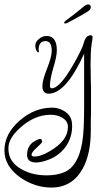

<svg xmlns="http://www.w3.org/2000/svg" viewBox="-147 -438 461 865"><path d="M84 407Q47 407 12 395.5Q-23 384 -55 362Q-127 311 -127 240Q-127 164 -57 104Q9 47 88 47Q115 47 138 60Q164 74 173 97Q178 112 178 130Q178 184 146 227Q114 268 62 285Q35 294 16 294Q-25 294 -25 260Q-25 217 9 198Q26 188 34 188Q43 188 43 202Q43 204 19 227Q-5 248 -5 259Q-5 267 8 267Q39 267 79 242Q117 220 138 193Q159 166 159 134Q159 107 133 92Q111 79 81 79Q7 79 -60 141Q-109 187 -109 228V233Q-109 292 -49 325Q-1 352 63 352Q109 352 142 338Q205 312 223 205Q228 179 230 137Q232 95 232 39V-196Q150 -16 72 -16Q44 -16 44 -50Q44 -77 65 -129Q86 -182 86 -209Q86 -253 58 -253Q27 -253 27 -213Q27 -212 27.5 -211.5Q28 -211 28 -210V-207Q28 -202 25 -202Q21 -202 15 -214Q12 -225 12 -231Q12 -250 28 -262Q44 -276 62 -276Q109 -276 109 -212Q109 -183 93 -132Q78 -80 78 -53Q78 -40 86 -40Q117 -40 167 -120Q185 -149 199.5 -176Q214 -203 225 -228L234 -256Q243 -275 250 -276Q255 -279 260 -279Q270 -279 270 -272Q270 -268 269.5 -263Q269 -258 268 -252Q265 -239 265 -232Q263 -219 262 -197.5Q261 -176 261 -147Q261 -136 261.5 -119Q262 -102 262 -79Q263 -57 263 -40Q263 -23 263 -11V70Q263 78 262.5 89.5Q262 101 262 117V151Q262 255 226 321Q179 407 84 407ZM147 -332Q142 -332 142 -336Q142 -340 149 -345Q170 -360 191.5 -377Q213 -394 232 -410Q241 -418 250 -418Q262 -418 262 -406Q262 -396 251 -388Q229 -374 209.5 -363.5Q190 -353 159 -336Q152 -332 147 -332Z"/></svg>

Font: Ole
Style: Regular
Weight: 400
Designer: Robert E. Leuschke
Foundry: Robert E. Leuschke
Version: Version 1.010; ttfautohint (v1.8.3)